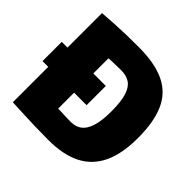

<svg xmlns="http://www.w3.org/2000/svg" viewBox="-179 -883 1066 1066"><g transform="rotate(45 354.0 -350.0)"><path d="M7 -277V-428H353V-277ZM339 10Q281 10 232 8.5Q183 7 138.5 5Q94 3 52 1V-699Q101 -703 145.5 -705.5Q190 -708 235 -709Q280 -710 330 -710Q457 -710 535 -672.5Q613 -635 648.5 -555.5Q684 -476 684 -350Q684 -226 646 -146.5Q608 -67 532 -28.5Q456 10 339 10ZM357 -149Q395 -149 421 -168.5Q447 -188 461 -232.5Q475 -277 475 -349Q475 -426 461.5 -469.5Q448 -513 421 -531.5Q394 -550 353 -550Q334 -550 316 -549.5Q298 -549 283 -548.5Q268 -548 255 -547V-152Q268 -152 280 -151.5Q292 -151 304 -150.5Q316 -150 328.5 -149.5Q341 -149 357 -149Z"/></g></svg>

Font: Georama ExtraBold
Style: Regular
Weight: 800
Designer: Jean-Baptiste Levee
Foundry: Production Type
Version: Version 1.001